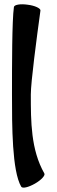

<svg xmlns="http://www.w3.org/2000/svg" viewBox="-20 -841 268 897"><path d="M45 -808C36 -745 36 -536 36 -400C36 -253 36 -43 79 31C85 41 113 34 143 17C173 0 193 -22 187 -31C124 -142 124 -273 124 -400C124 -457 151 -661 169 -792C170 -802 143 -815 109 -819C75 -824 46 -819 45 -808Z"/></svg>

Font: Nupuram
Style: Bold
Weight: 700
Designer: Santhosh Thottingal (santhosh.thottingal@gmail.com)
Foundry: SMC
Version: Version 1.000